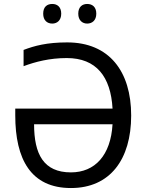

<svg xmlns="http://www.w3.org/2000/svg" viewBox="-20 -939 740 969"><path d="M198 -870C198 -836 218 -820 244 -820C268 -820 289 -836 289 -870C289 -905 268 -919 244 -919C218 -919 198 -905 198 -870ZM375 -870C375 -836 396 -820 420 -820C445 -820 466 -836 466 -870C466 -905 445 -919 420 -919C396 -919 375 -905 375 -870ZM317 -646C466 -646 539 -552 548 -391H57V-357C57 -135 136 10 338 10C536 10 642 -135 642 -356C642 -579 531 -725 319 -725C217 -725 154 -708 99 -687V-605C158 -627 230 -646 317 -646ZM338 -69C200 -69 152 -161 152 -312H548C539 -155 459 -69 338 -69Z"/></svg>

Font: Noto Sans Thai
Style: Regular
Weight: 400
Designer: Monotype Design Team
Foundry: Monotype Imaging Inc.
Version: Version 1.901